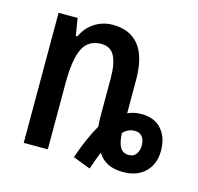

<svg xmlns="http://www.w3.org/2000/svg" viewBox="-89 -645 796 770"><g transform="rotate(15 309.0 -259.5)"><path d="M347 31 274 3Q306 -88 337 -140Q336 -148 335.5 -160Q335 -172 335 -181V-339Q335 -401 318.5 -432.5Q302 -464 264 -464Q209 -464 187 -418Q165 -372 165 -274V0H65V-540H144L156 -468H162Q181 -508 214.5 -529Q248 -550 289 -550Q360 -550 397.5 -503Q435 -456 435 -360V-222Q460 -234 492 -234Q546 -234 575.5 -200.5Q605 -167 605 -112Q605 -57 571.5 -23.5Q538 10 479 10Q440 10 414.5 -3.5Q389 -17 374 -42Q367 -26 360.5 -8Q354 10 347 31ZM484 -62Q505 -62 515 -77Q525 -92 525 -111Q525 -137 513.5 -149.5Q502 -162 484 -162Q455 -162 435 -140Q437 -99 448.5 -80.5Q460 -62 484 -62Z"/></g></svg>

Font: Avrile Sans Condensed Medium
Style: Regular
Weight: 500
Width: 3
Designer: Monotype Design Team
Foundry: Monotype Imaging Inc.
Version: Version 2.001;September 10, 2019;FontCreator 11.5.0.2425 64-